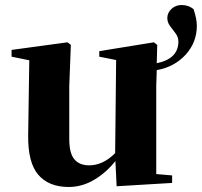

<svg xmlns="http://www.w3.org/2000/svg" viewBox="-20 -725 801 762"><path d="M602.1 -446.8 600.1 -383.8V-34.2L663.1 -28.8V1L442.9 14.2L438 -85.9Q401.4 -39.6 353.3 -11.2Q305.2 17.1 252.9 17.1Q173.8 17.1 132.1 -31.2Q90.3 -79.6 91.8 -189L96.2 -485.8L25.9 -500V-526.9L248 -557.1L261.2 -546.9L254.9 -383.8V-173.8Q254.9 -116.7 275.1 -92.8Q295.4 -68.8 334 -68.8Q388.7 -68.8 437 -117.2L440.9 -486.8L374 -500V-522L590.8 -557.1L604 -546.9L602.1 -474.1Q688 -491.7 688 -560.1Q688 -577.6 677 -592.3Q666 -606.9 655 -621.6Q644 -636.2 644 -653.8Q644 -673.8 660.4 -689.5Q676.8 -705.1 701.2 -705.1Q727.5 -705.1 748 -689Q761.2 -650.4 761.2 -623Q761.2 -556.6 716.6 -507.8Q671.9 -459 602.1 -446.8Z"/></svg>

Font: Noto Serif JP Black
Style: Regular
Weight: 900
Designer: Ryoko NISHIZUKA  (kana & ideographs); Frank Grießhammer (Latin, Greek & Cyrillic); Wenlong ZHANG  (bopomofo); Sandoll Co
Foundry: Adobe Systems Incorporated
Version: Version 1.001;PS 1.001;hotconv 16.6.54;makeotf.lib2.5.65590